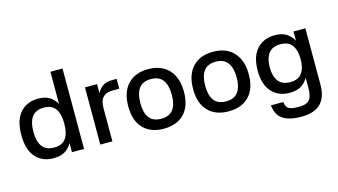

<svg xmlns="http://www.w3.org/2000/svg" viewBox="-99 -1079 2918 1656"><g transform="rotate(-15 1360.0 -250.5)"><path d="M425 -718H533V0H425ZM261 10Q160 10 100.5 -57Q41 -124 41 -255Q41 -347 69 -405.5Q97 -464 147 -493Q197 -522 261 -522Q333 -522 377.5 -487Q422 -452 442.5 -392Q463 -332 463 -255Q463 -179 442.5 -119.5Q422 -60 377.5 -25Q333 10 261 10ZM289 -78Q360 -78 392.5 -123.5Q425 -169 425 -256Q425 -342 392.5 -388Q360 -434 289 -434Q216 -434 182.5 -388Q149 -342 149 -256Q149 -169 182.5 -123.5Q216 -78 289 -78Z M786 0H678V-511H786V-429Q806 -470 838.5 -490.5Q871 -511 919 -511H961V-423H899Q843 -423 814.5 -392.5Q786 -362 786 -298Z M1244 10Q1128 10 1062 -58.5Q996 -127 996 -255Q996 -383 1062 -452.5Q1128 -522 1244 -522Q1321 -522 1376.5 -491Q1432 -460 1462.5 -400.5Q1493 -341 1493 -255Q1493 -126 1427 -58Q1361 10 1244 10ZM1245 -79Q1317 -79 1351 -124Q1385 -169 1385 -255Q1385 -341 1351 -387Q1317 -433 1245 -433Q1172 -433 1138 -387Q1104 -341 1104 -255Q1104 -169 1138 -124Q1172 -79 1245 -79Z M1823 10Q1707 10 1641 -58.5Q1575 -127 1575 -255Q1575 -383 1641 -452.5Q1707 -522 1823 -522Q1900 -522 1955.5 -491Q2011 -460 2041.5 -400.5Q2072 -341 2072 -255Q2072 -126 2006 -58Q1940 10 1823 10ZM1824 -79Q1896 -79 1930 -124Q1964 -169 1964 -255Q1964 -341 1930 -387Q1896 -433 1824 -433Q1751 -433 1717 -387Q1683 -341 1683 -255Q1683 -169 1717 -124Q1751 -79 1824 -79Z M2374 -8Q2273 -8 2213.5 -74Q2154 -140 2154 -264Q2154 -351 2182 -408Q2210 -465 2260 -493.5Q2310 -522 2374 -522Q2446 -522 2490.5 -487.5Q2535 -453 2555 -394.5Q2575 -336 2575 -264Q2575 -193 2555 -135Q2535 -77 2490.5 -42.5Q2446 -8 2374 -8ZM2402 -96Q2473 -96 2505.5 -140.5Q2538 -185 2538 -264Q2538 -344 2505.5 -389Q2473 -434 2402 -434Q2329 -434 2295.5 -389Q2262 -344 2262 -264Q2262 -185 2295.5 -140.5Q2329 -96 2402 -96ZM2540 -511H2646V-9H2538V-399L2540 -407ZM2646 -22Q2649 97 2593 157Q2537 217 2417 217Q2337 217 2287 197Q2237 177 2214 140Q2191 103 2187 54H2297Q2300 79 2309.5 96Q2319 113 2344 121Q2369 129 2417 129Q2468 129 2494 113.5Q2520 98 2529.5 64.5Q2539 31 2538 -22Z"/></g></svg>

Font: Asta Sans SemiBold
Style: Regular
Weight: 600
Designer: 42dot
Version: Version 1.000